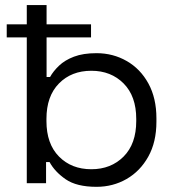

<svg xmlns="http://www.w3.org/2000/svg" viewBox="-20 -708 684 742"><path d="M160 -688.5V-410.5H173.5Q185.8 -432.8 208.1 -454.1Q230.5 -475.5 265.9 -489Q301.2 -502.5 353 -502.5Q416.8 -502.5 469.6 -472.2Q522.5 -442 553.5 -385.4Q584.5 -328.8 584.5 -250.8V-237.8Q584.5 -159 553.1 -102.8Q521.8 -46.5 469.1 -16.2Q416.5 14 353 14Q276 14 233.8 -15.2Q191.5 -44.5 171.5 -81.8H158V0H83.5V-688.5ZM159.5 -248.5V-240Q159.5 -152.2 207.9 -103.1Q256.2 -54 333 -54Q409 -54 457.8 -103.1Q506.5 -152.2 506.5 -240V-248.5Q506.5 -336.2 457.8 -385.4Q409 -434.5 333 -434.5Q256 -434.5 207.8 -385.4Q159.5 -336.2 159.5 -248.5ZM6 -563.5V-614H331.8V-563.5Z"/></svg>

Font: Space 7353
Style: Regular
Weight: 400
Designer: Christine Claussen + Ruben Lyon  (Space 7353)
Version: Version 1.000;FEAKit 1.0